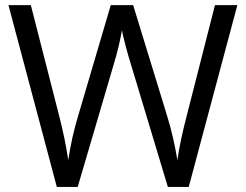

<svg xmlns="http://www.w3.org/2000/svg" viewBox="-20 -734 966 754"><path d="M721.2 0H639.2L495.1 -478Q484.9 -509.8 472.2 -558.1Q459.5 -606.4 459 -616.2Q448.2 -551.8 424.8 -475.1L285.2 0H203.1L13.2 -713.9H101.1L213.9 -272.9Q237.3 -180.2 248 -105Q261.2 -194.3 287.1 -279.8L415 -713.9H502.9L637.2 -275.9Q660.6 -200.2 676.8 -105Q686 -174.3 711.9 -273.9L824.2 -713.9H912.1Z"/></svg>

Font: f02724691
Style: Regular
Weight: 400
Foundry: Ascender Corporation
Version: Version 1.10